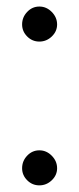

<svg xmlns="http://www.w3.org/2000/svg" viewBox="-20 -555 239 581"><path d="M46.9 -45.9Q46.9 -67.9 62.3 -84Q77.6 -100.1 99.1 -100.1Q120.6 -100.1 136.7 -83.7Q152.8 -67.4 152.8 -45.9Q152.8 -24.9 136.7 -9.5Q120.6 5.9 99.1 5.9Q77.6 5.9 62.3 -9.5Q46.9 -24.9 46.9 -45.9ZM46.9 -481Q46.9 -502.9 62.3 -519Q77.6 -535.2 99.1 -535.2Q120.6 -535.2 136.7 -518.8Q152.8 -502.4 152.8 -481Q152.8 -460 136.7 -444.6Q120.6 -429.2 99.1 -429.2Q77.6 -429.2 62.3 -444.6Q46.9 -460 46.9 -481Z"/></svg>

Font: Lumene Sans
Style: Regular
Weight: 400
Designer: Deni Anggara
Version: Version 1.003;Glyphs 3.1.2 (3151)